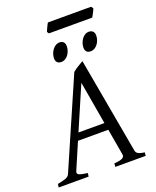

<svg xmlns="http://www.w3.org/2000/svg" viewBox="-183 -1019 909 1116"><g transform="rotate(-20 271.5 -461.5)"><path d="M200.2 -261.2H360.8L314.9 -526.9ZM521 0H333L335 -21Q369.6 -23.4 384.8 -31Q399.9 -38.6 397 -54.2L368.7 -216.8H181.2L111.3 -54.2Q104.5 -39.1 118.9 -32.5Q133.3 -25.9 170.9 -21L168 0H-17.1L-14.2 -21Q16.6 -26.9 35.2 -33.4Q53.7 -40 60.1 -54.2L297.9 -600.1Q304.2 -606 313 -612.1Q321.8 -618.2 331.1 -623.8Q340.3 -629.4 348.9 -634.5Q357.4 -639.6 363.8 -643.1L469.2 -54.2Q470.2 -47.4 472.9 -42.2Q475.6 -37.1 481.4 -33Q487.3 -28.8 497.3 -25.9Q507.3 -22.9 522.9 -21ZM308.1 -756.3Q308.1 -742.7 303.7 -729.2Q299.3 -715.8 291.5 -704.8Q283.7 -693.8 272.2 -687Q260.7 -680.2 247.1 -680.2Q231.4 -680.2 222.7 -689Q213.9 -697.8 213.9 -714.4Q213.9 -727.5 218.5 -741Q223.1 -754.4 231.2 -765.6Q239.3 -776.9 250.7 -783.9Q262.2 -791 275.9 -791Q291 -791 299.6 -782Q308.1 -772.9 308.1 -756.3ZM490.2 -756.3Q490.2 -742.7 485.8 -729.2Q481.4 -715.8 473.4 -704.8Q465.3 -693.8 453.9 -687Q442.4 -680.2 428.2 -680.2Q413.1 -680.2 404.5 -689Q396 -697.8 396 -714.4Q396 -727.5 400.4 -741Q404.8 -754.4 412.6 -765.6Q420.4 -776.9 431.6 -783.9Q442.9 -791 457 -791Q472.2 -791 481.2 -782Q490.2 -772.9 490.2 -756.3ZM528.3 -910.6Q526.9 -905.3 523.7 -898.4Q520.5 -891.6 516.8 -884.8Q513.2 -877.9 509.8 -871.6Q506.3 -865.2 503.9 -861.3H235.8L228 -873Q230 -877.9 232.9 -884.5Q235.8 -891.1 239 -897.9Q242.2 -904.8 245.6 -911.4Q249 -918 252 -922.9H519L528.3 -910.6Z"/></g></svg>

Font: Gentium
Style: Italic
Weight: 400
Italic angle: -7°
Designer: J. Victor Gaultney
Version: Version 1.02; 2005; OFL release